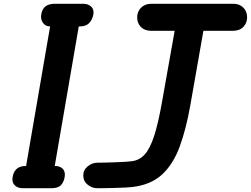

<svg xmlns="http://www.w3.org/2000/svg" viewBox="-20 -999 1332 1019"><path d="M47 -58.5Q50.5 -85 67.2 -101.5Q84 -118 117.5 -118H118.5L246 -859H244Q221 -859 207.8 -878Q194.5 -897 199 -922Q203 -949.5 220.2 -964.2Q237.5 -979 272.5 -979H420.5Q447.5 -979 463.8 -964.2Q480 -949.5 475.5 -922Q470.5 -895.5 453.5 -877Q436.5 -858.5 400 -858.5H398L270.5 -118H272.5Q300 -118 314 -102Q328 -86 323 -58.5Q318.5 -32 303.2 -16Q288 0 251 0H101Q73.5 0 57.8 -16Q42 -32 47 -58.5ZM422 -67.5Q422 -97 445.5 -116.2Q469 -135.5 496.5 -135.5Q508 -135.5 532.5 -136Q557 -136.5 586 -137.5Q615 -138.5 640.5 -140Q666 -141.5 679.5 -143.5Q719.5 -148 748 -179.2Q776.5 -210.5 798.5 -278.8Q820.5 -347 840.5 -461.5L907 -835.5H781.5Q748.5 -835.5 728.2 -855.5Q708 -875.5 708 -907Q708 -937 728.5 -958Q749 -979 783 -979H1218Q1251.5 -979 1271.5 -958.5Q1291.5 -938 1291.5 -907Q1291.5 -877.5 1271.8 -856.5Q1252 -835.5 1215.5 -835.5H1059.5L990.5 -442.5Q968 -314 933.5 -220.5Q899 -127 839.8 -72.5Q780.5 -18 682.5 -6.5Q672 -5 648.5 -3.8Q625 -2.5 596 -1.8Q567 -1 540 -0.5Q513 0 496.5 0Q469 0 445.5 -18.5Q422 -37 422 -67.5Z"/></svg>

Font: Edu QLD Hand
Style: Regular
Weight: 400
Designer: Tina and Corey Anderson, Eben Sorkin
Foundry: Sorkin Type Co.
Version: Version 2.000